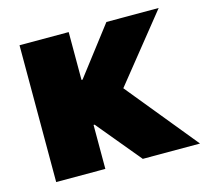

<svg xmlns="http://www.w3.org/2000/svg" viewBox="-82 -620 768 713"><g transform="rotate(-15 301.5 -263.0)"><path d="M243 -342H239V-526H50V0H239V-169H243L383 0H603L381 -272L585 -526H384Z"/></g></svg>

Font: Raleway Black
Style: Regular
Weight: 900
Designer: Matt McInerney, Pablo Impallari, Rodrigo Fuenzalida
Foundry: Matt McInerney, Pablo Impallari, Rodrigo Fuenzalida
Version: Version 3.000g; ttfautohint (v1.5) -l 8 -r 28 -G 28 -x 14 -D